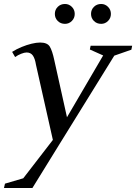

<svg xmlns="http://www.w3.org/2000/svg" viewBox="-52 -730 685 966"><path d="M-32 216 -27 194 65 167 214 -26 129 -404Q124 -436 113 -451Q102 -466 82 -466Q71 -466 54.5 -459.5Q38 -453 24 -443L9 -469Q31 -483 56.5 -493.5Q82 -504 106.5 -510Q131 -516 150 -516Q186 -516 198.5 -495.5Q211 -475 221 -428L285 -140L467 -451L400 -481L404 -500H613L609 -480L523 -450L245 -1L111 216ZM457 -610Q435 -610 420.5 -624.5Q406 -639 406 -660Q406 -681 420.5 -695.5Q435 -710 457 -710Q477 -710 491.5 -695.5Q506 -681 506 -660Q506 -639 491.5 -624.5Q477 -610 457 -610ZM275 -610Q253 -610 238.5 -624.5Q224 -639 224 -660Q224 -681 238.5 -695.5Q253 -710 275 -710Q295 -710 309.5 -695.5Q324 -681 324 -660Q324 -639 309.5 -624.5Q295 -610 275 -610Z"/></svg>

Font: Wittgenstein
Style: Italic
Weight: 400
Italic angle: -11°
Designer: Jörg Drees
Foundry: Jörg Drees
Version: Version 1.500